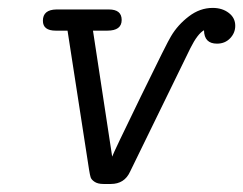

<svg xmlns="http://www.w3.org/2000/svg" viewBox="-20 -455 612 483"><path d="M87.9 -402.8Q87.9 -430.7 122.1 -431.2H253.9Q286.1 -431.2 286.1 -404.8Q286.1 -377.9 250 -377.9H213.9L262.2 -61Q266.1 -72.3 334 -211.7Q401.9 -351.1 410.2 -363.8Q427.2 -392.6 455.1 -413.8Q482.9 -435.1 515.1 -435.1Q539.1 -435.1 555.4 -422.6Q571.8 -410.2 571.8 -390.1Q571.8 -372.1 558.8 -358.6Q545.9 -345.2 525.9 -345.2Q493.7 -345.2 493.2 -378.9Q477.1 -370.1 459 -334L307.1 -22.9Q293 7.8 258.8 7.8H240.2Q226.1 7.8 218 2.4Q210 -2.9 208 -9Q206.1 -15.1 204.1 -27.8L149.9 -377.9H120.1Q87.9 -377.9 87.9 -402.8Z"/></svg>

Font: CMU Typewriter Text
Style: LightOblique
Weight: 200
Italic angle: -9.46001°
Version: Version 0.7.0